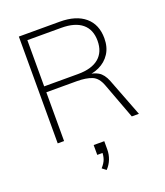

<svg xmlns="http://www.w3.org/2000/svg" viewBox="-170 -819 1024 1191"><g transform="rotate(-20 342.0 -223.0)"><path d="M97 0V-705H367Q474 -705 533 -655Q592 -605 592 -514Q592 -455 565 -413.5Q538 -372 491.5 -350.5Q445 -329 385 -329L406 -337H414Q454 -337 485.5 -318.5Q517 -300 536 -252L633 0H586L498 -236Q478 -291 439.5 -306.5Q401 -322 340 -322H139V0ZM139 -361H363Q453 -361 500 -400.5Q547 -440 547 -514Q547 -588 500 -627Q453 -666 363 -666H139ZM326 259 300 239Q323 213 330.5 191Q338 169 338 144L353 151H303V86H373V140Q373 174 361 204.5Q349 235 326 259Z"/></g></svg>

Font: Mulish ExtraLight ExtraLight
Style: Regular
Weight: 250
Version: Version 3.603